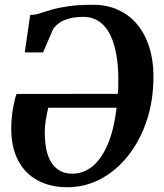

<svg xmlns="http://www.w3.org/2000/svg" viewBox="-20 -771 683 802"><path d="M83.5 -552 106 -708.5Q125.5 -708.5 146 -715.2Q166.5 -722 194.5 -730.2Q222.5 -738.5 264.5 -744.8Q306.5 -751 369 -751Q427.5 -751 474.2 -729.5Q521 -708 553.8 -668.2Q586.5 -628.5 603.8 -573.5Q621 -518.5 621 -452Q621 -351.5 592.8 -267Q564.5 -182.5 514.8 -120Q465 -57.5 400.2 -23.2Q335.5 11 262 11Q189.5 11 136.8 -17.8Q84 -46.5 55.5 -101.2Q27 -156 27 -234Q27 -277 34.2 -317.8Q41.5 -358.5 49 -378.5L472 -379Q472.5 -384.5 473 -389.8Q473.5 -395 473.8 -400.8Q474 -406.5 474 -412Q476 -476 468.2 -529Q460.5 -582 442.8 -620.5Q425 -659 396.2 -679.8Q367.5 -700.5 327 -700.5Q295 -700.5 270.2 -694Q245.5 -687.5 228.5 -675.8Q211.5 -664 201.5 -649L160 -552ZM467 -321H181.5Q175.5 -294.5 171.2 -269.8Q167 -245 167 -218Q167 -181 173 -149.8Q179 -118.5 192.8 -95Q206.5 -71.5 228.8 -58.5Q251 -45.5 283 -45.5Q325.5 -45.5 362.8 -73.5Q400 -101.5 427.5 -162.2Q455 -223 467 -321Z"/></svg>

Font: Merriweather 28pt
Style: Bold Italic
Weight: 700
Italic angle: -7.8°
Version: Version 2.101